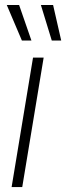

<svg xmlns="http://www.w3.org/2000/svg" viewBox="-20 -755 267 775"><path d="M26.9 0 113.3 -522.5H156.2L69.8 0ZM189 -591.3 145 -734.9H194.3L227.1 -591.3ZM68.4 -591.3 7.3 -734.9H57.1L106.9 -591.3Z"/></svg>

Font: Inter 28pt ExtraLight
Style: Italic
Weight: 250
Italic angle: -9.3988°
Designer: Rasmus Andersson
Foundry: rsms
Version: Version 4.001;git-66647c0bb